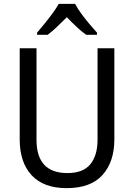

<svg xmlns="http://www.w3.org/2000/svg" viewBox="-20 -964 694 994"><path d="M572 -242Q572 -127 511 -58.5Q450 10 325 10Q206 10 144 -56.5Q82 -123 82 -243V-714H169V-240Q169 -68 329 -68Q410 -68 447.5 -113.5Q485 -159 485 -241V-714H572ZM369 -944Q380 -922 400 -894.5Q420 -867 442 -841Q464 -815 482 -795V-784H426Q402 -801 376.5 -825Q351 -849 326 -875Q300 -849 275 -825Q250 -801 227 -784H172V-795Q190 -816 211.5 -842.5Q233 -869 252.5 -895.5Q272 -922 284 -944Z"/></svg>

Font: Noto Sans SemiCondensed
Style: Regular
Weight: 400
Width: 4
Designer: Monotype Design Team
Foundry: Monotype Imaging Inc.
Version: Version 2.013; ttfautohint (v1.8.4.7-5d5b)